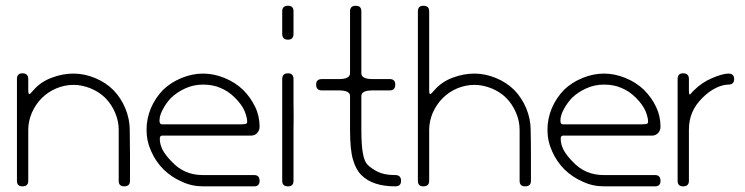

<svg xmlns="http://www.w3.org/2000/svg" viewBox="-20 -660 2640 680"><path d="M440.4 -19.5Q440.4 0 419.9 0Q400.4 0 400.4 -19.5Q400.4 -59.6 400.4 -110.4Q400.4 -160.2 400.4 -200.2Q400.4 -231.4 387.7 -260.7Q375 -291 352.5 -313.5Q332 -334 301.8 -346.7Q270.5 -359.4 240.2 -359.4Q209 -359.4 178.7 -346.7Q149.4 -334 127.9 -312.5Q106.4 -291 92.8 -260.7Q80.1 -230.5 80.1 -200.2Q80.1 -160.2 80.1 -110.4Q80.1 -59.6 80.1 -19.5Q80.1 0 59.6 0Q40 0 40 -19.5Q40 -59.6 40 -110.4Q40 -162.1 40 -200.2Q40 -221.7 40 -291Q40 -360.4 40 -379.9Q40 -400.4 59.6 -400.4Q80.1 -400.4 80.1 -379.9Q80.1 -360.4 80.1 -355.5Q80.1 -350.6 80.1 -339.8Q80.1 -320.3 88.9 -330.1Q97.7 -339.8 98.6 -340.8Q124 -370.1 163.1 -384.8Q202.1 -399.4 240.2 -399.4Q278.3 -399.4 316.4 -383.8Q354.5 -368.2 381.8 -340.8Q408.2 -313.5 423.8 -276.4Q439.5 -238.3 439.5 -200.2Q439.5 -162.1 440.4 -110.4Q440.4 -59.6 440.4 -19.5Z M557.6 -341.8Q585 -368.2 623 -383.8Q661.1 -399.4 699.2 -399.4Q737.3 -399.4 775.4 -383.8Q813.5 -368.2 840.8 -341.8Q868.2 -314.5 883.8 -281.2Q899.4 -249 899.4 -210.9Q899.4 -198.2 890.6 -188.5Q881.8 -179.7 869.1 -179.7Q819.3 -179.7 769.5 -179.7Q719.7 -179.7 699.2 -179.7Q679.7 -179.7 649.4 -179.7Q619.1 -179.7 576.2 -179.7Q563.5 -179.7 554.7 -179.7Q545.9 -179.7 545.9 -168.9Q545.9 -148.4 556.6 -127.9Q568.4 -107.4 587.9 -87.9Q610.4 -63.5 637.7 -51.8Q664.1 -40 699.2 -40Q733.4 -40 796.9 -40Q859.4 -40 879.9 -40Q899.4 -40 899.4 -19.5Q899.4 0 879.9 0Q859.4 0 799.8 0Q739.3 0 699.2 0Q659.2 0 624 -16.6Q587.9 -32.2 559.6 -59.6Q531.2 -87.9 515.6 -124Q499 -160.2 499 -200.2Q499 -240.2 514.6 -277.3Q530.3 -313.5 557.6 -341.8ZM699.2 -219.7Q719.7 -219.7 769.5 -219.7Q819.3 -219.7 835.9 -219.7Q839.8 -219.7 847.7 -220.7Q855.5 -221.7 855.5 -228.5Q855.5 -243.2 846.7 -265.6Q836.9 -289.1 812.5 -313.5Q788.1 -337.9 760.7 -348.6Q734.4 -360.4 699.2 -360.4Q665 -360.4 635.7 -346.7Q607.4 -334 585.9 -313.5Q569.3 -295.9 557.6 -274.4Q544.9 -252 544.9 -232.4Q544.9 -219.7 553.7 -219.7Q563.5 -219.7 576.2 -219.7Q619.1 -219.7 649.4 -219.7Q679.7 -219.7 699.2 -219.7Z M1019.5 -200.2Q1019.5 -172.9 1019.5 -137.7Q1019.5 -120.1 1019.5 -99.6Q1019.5 -40 1019.5 -19.5Q1019.5 0 1000 0Q979.5 0 979.5 -19.5Q979.5 -40 979.5 -99.6Q979.5 -160.2 979.5 -200.2Q979.5 -240.2 979.5 -299.8Q979.5 -360.4 979.5 -379.9Q979.5 -400.4 1000 -400.4Q1019.5 -400.4 1019.5 -379.9Q1019.5 -360.4 1019.5 -299.8Q1020.5 -240.2 1019.5 -200.2ZM1019.5 -540Q1019.5 -519.5 1000 -519.5Q979.5 -519.5 979.5 -540Q979.5 -559.6 979.5 -580.1Q979.5 -599.6 979.5 -620.1Q979.5 -639.6 1000 -639.6Q1019.5 -639.6 1019.5 -620.1Q1019.5 -599.6 1019.5 -580.1Q1019.5 -559.6 1019.5 -540Z M1219.7 -620.1Q1219.7 -639.6 1240.2 -639.6Q1259.8 -639.6 1259.8 -620.1Q1259.8 -599.6 1259.8 -509.8Q1259.8 -419.9 1259.8 -400.4Q1259.8 -379.9 1299.8 -379.9Q1339.8 -379.9 1360.4 -379.9Q1379.9 -379.9 1379.9 -360.4Q1379.9 -339.8 1360.4 -339.8Q1339.8 -339.8 1299.8 -339.8Q1259.8 -339.8 1259.8 -320.3Q1259.8 -299.8 1259.8 -260.7Q1259.8 -222.7 1259.8 -202.1Q1259.8 -143.6 1265.6 -115.2Q1270.5 -87.9 1282.2 -76.2Q1294.9 -63.5 1317.4 -51.8Q1340.8 -40 1379.9 -40Q1400.4 -40 1400.4 -19.5Q1400.4 0 1379.9 0Q1339.8 0 1310.5 -9.8Q1280.3 -19.5 1259.8 -40Q1240.2 -59.6 1230.5 -93.8Q1219.7 -127 1219.7 -202.1Q1219.7 -222.7 1219.7 -260.7Q1219.7 -299.8 1219.7 -320.3Q1219.7 -339.8 1179.7 -339.8Q1139.6 -339.8 1120.1 -339.8Q1099.6 -339.8 1099.6 -360.4Q1099.6 -379.9 1120.1 -379.9Q1139.6 -379.9 1179.7 -379.9Q1219.7 -379.9 1219.7 -400.4Q1219.7 -419.9 1219.7 -509.8Q1219.7 -599.6 1219.7 -620.1Z M1860.4 -19.5Q1860.4 0 1839.8 0Q1820.3 0 1820.3 -19.5Q1820.3 -59.6 1820.3 -110.4Q1820.3 -160.2 1820.3 -200.2Q1820.3 -231.4 1807.6 -260.7Q1794.9 -291 1772.5 -313.5Q1752 -334 1721.7 -346.7Q1690.4 -359.4 1660.2 -359.4Q1628.9 -359.4 1598.6 -346.7Q1569.3 -334 1547.9 -312.5Q1526.4 -291 1512.7 -260.7Q1500 -230.5 1500 -200.2Q1500 -160.2 1500 -110.4Q1500 -59.6 1500 -19.5Q1500 0 1479.5 0Q1460 0 1460 -19.5Q1460 -59.6 1460 -110.4Q1460 -162.1 1460 -200.2Q1460 -240.2 1460 -419.9Q1460 -599.6 1460 -620.1Q1460 -639.6 1479.5 -639.6Q1500 -639.6 1500 -620.1Q1500 -599.6 1500 -480.5Q1500 -360.4 1500 -339.8Q1500 -320.3 1508.8 -330.1Q1517.6 -339.8 1518.6 -340.8Q1543.9 -370.1 1583 -384.8Q1622.1 -399.4 1660.2 -399.4Q1698.2 -399.4 1736.3 -383.8Q1774.4 -368.2 1801.8 -340.8Q1828.1 -313.5 1843.8 -276.4Q1859.4 -238.3 1859.4 -200.2Q1860.4 -160.2 1860.4 -110.4Q1860.4 -59.6 1860.4 -19.5Z M1977.5 -341.8Q2004.9 -368.2 2043 -383.8Q2081.1 -399.4 2119.1 -399.4Q2157.2 -399.4 2195.3 -383.8Q2233.4 -368.2 2260.7 -341.8Q2288.1 -314.5 2303.7 -281.2Q2319.3 -249 2319.3 -210.9Q2319.3 -198.2 2310.5 -188.5Q2301.8 -179.7 2289.1 -179.7Q2239.3 -179.7 2189.5 -179.7Q2139.6 -179.7 2119.1 -179.7Q2099.6 -179.7 2069.3 -179.7Q2039.1 -179.7 1996.1 -179.7Q1983.4 -179.7 1974.6 -179.7Q1965.8 -179.7 1965.8 -168.9Q1965.8 -148.4 1976.6 -127.9Q1988.3 -107.4 2007.8 -87.9Q2030.3 -63.5 2057.6 -51.8Q2084 -40 2119.1 -40Q2153.3 -40 2216.8 -40Q2279.3 -40 2299.8 -40Q2319.3 -40 2319.3 -19.5Q2319.3 0 2299.8 0Q2279.3 0 2219.7 0Q2159.2 0 2119.1 0Q2079.1 0 2043.9 -16.6Q2007.8 -32.2 1979.5 -59.6Q1951.2 -87.9 1935.5 -124Q1918.9 -160.2 1918.9 -200.2Q1918.9 -240.2 1934.6 -277.3Q1950.2 -313.5 1977.5 -341.8ZM2119.1 -219.7Q2139.6 -219.7 2189.5 -219.7Q2239.3 -219.7 2255.9 -219.7Q2259.8 -219.7 2267.6 -220.7Q2275.4 -221.7 2275.4 -228.5Q2275.4 -243.2 2266.6 -265.6Q2256.8 -289.1 2232.4 -313.5Q2208 -337.9 2180.7 -348.6Q2154.3 -360.4 2119.1 -360.4Q2085 -360.4 2055.7 -346.7Q2027.3 -334 2005.9 -313.5Q1989.3 -295.9 1977.5 -274.4Q1964.8 -252 1964.8 -232.4Q1964.8 -219.7 1973.6 -219.7Q1983.4 -219.7 1996.1 -219.7Q2039.1 -219.7 2069.3 -219.7Q2099.6 -219.7 2119.1 -219.7Z M2559.6 -360.4Q2540 -360.4 2515.6 -348.6Q2491.2 -336.9 2467.8 -313.5Q2442.4 -288.1 2431.6 -261.7Q2419.9 -234.4 2419.9 -200.2Q2419.9 -160.2 2419.9 -99.6Q2419.9 -40 2419.9 -19.5Q2419.9 0 2399.4 0Q2379.9 0 2379.9 -19.5Q2379.9 -40 2379.9 -99.6Q2379.9 -160.2 2379.9 -200.2Q2379.9 -240.2 2379.9 -299.8Q2379.9 -360.4 2379.9 -379.9Q2379.9 -400.4 2399.4 -400.4Q2419.9 -400.4 2419.9 -379.9Q2419.9 -370.1 2419.9 -361.3Q2419.9 -351.6 2419.9 -339.8Q2419.9 -320.3 2425.8 -327.1Q2430.7 -334 2438.5 -340.8Q2465.8 -368.2 2502.9 -383.8Q2540 -399.4 2559.6 -399.4Q2580.1 -399.4 2580.1 -379.9Q2580.1 -360.4 2559.6 -360.4Z"/></svg>

Font: Demofont
Style: Regular
Weight: 400
Version: Version 1.0